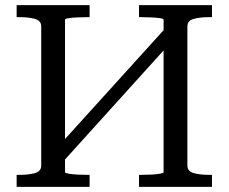

<svg xmlns="http://www.w3.org/2000/svg" viewBox="-20 -730 893 750"><path d="M45 0V-47H56Q93 -47 117 -54Q141 -61 141 -83V-627Q141 -649 117 -656Q93 -663 56 -663H45V-710H330V-663H321Q302 -663 282 -662Q262 -661 248 -659Q234 -657 234 -653V-187L619 -612V-653Q619 -657 605 -659Q591 -661 571 -662Q551 -663 532 -663H523V-710H808V-663H797Q760 -663 736 -656Q712 -649 712 -627V-83Q712 -61 736 -54Q760 -47 797 -47H808V0H523V-47H532Q551 -47 571 -48Q591 -49 605 -51.5Q619 -54 619 -57V-533L234 -107V-57Q234 -54 248 -51.5Q262 -49 282 -48Q302 -47 321 -47H330V0Z"/></svg>

Font: Roboto Serif 20pt
Style: Regular
Weight: 400
Designer: Greg Gazdowicz
Foundry: Commercial Type
Version: Version 1.008